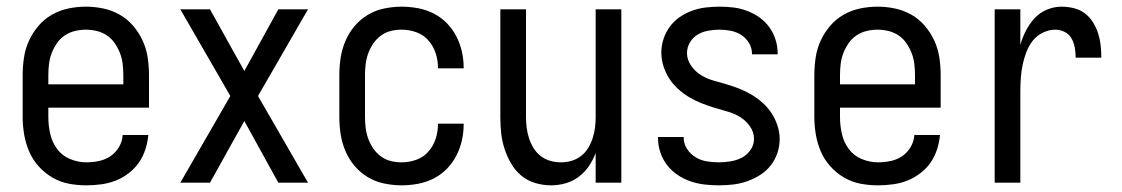

<svg xmlns="http://www.w3.org/2000/svg" viewBox="-20 -548 3365 576"><path d="M239 8Q212 8 186 3Q160 -2 137 -15.5Q114 -29 96 -49Q78 -69 67.5 -93.5Q57 -118 52.5 -144.5Q48 -171 48 -197V-323Q48 -349 52 -375.5Q56 -402 67 -426Q78 -450 95.5 -470.5Q113 -491 136 -504Q159 -517 185 -522.5Q211 -528 238 -528Q264 -528 290 -522.5Q316 -517 339 -504Q362 -491 379.5 -470.5Q397 -450 408 -426Q419 -402 423 -375.5Q427 -349 427 -323V-225H125V-197Q125 -172 130.5 -147Q136 -122 151 -101.5Q166 -81 190 -71Q214 -61 239 -61Q258 -61 277 -65Q296 -69 311.5 -79.5Q327 -90 337 -107Q347 -124 348 -143H425Q423 -121 416 -99.5Q409 -78 396.5 -60Q384 -42 365.5 -28Q347 -14 326.5 -6Q306 2 283.5 5Q261 8 239 8ZM125 -295H350V-323Q350 -339 348 -356Q346 -373 340 -388.5Q334 -404 324.5 -418Q315 -432 301 -441.5Q287 -451 270.5 -455Q254 -459 238 -459Q221 -459 204.5 -455Q188 -451 174 -441.5Q160 -432 150.5 -418Q141 -404 135 -388.5Q129 -373 127 -356Q125 -339 125 -323Z M521 0 671 -260 521 -520H610L713 -335L815 -520H904L754 -260L904 0H815L713 -185L610 0Z M1185 8Q1159 8 1132.5 2.5Q1106 -3 1083.5 -16.5Q1061 -30 1044 -50Q1027 -70 1016.5 -94.5Q1006 -119 1002 -145Q998 -171 998 -197V-323Q998 -349 1002 -375Q1006 -401 1016.5 -425.5Q1027 -450 1044 -470Q1061 -490 1083.5 -503.5Q1106 -517 1132.5 -522.5Q1159 -528 1185 -528Q1209 -528 1233.5 -523.5Q1258 -519 1280 -508Q1302 -497 1319.5 -479.5Q1337 -462 1348.5 -440Q1360 -418 1365.5 -394Q1371 -370 1371 -345V-343H1294V-344Q1294 -367 1287 -388.5Q1280 -410 1265 -427Q1250 -444 1228.5 -451.5Q1207 -459 1185 -459Q1168 -459 1152 -455Q1136 -451 1122.5 -441Q1109 -431 1099.5 -417Q1090 -403 1084.5 -387.5Q1079 -372 1077 -355.5Q1075 -339 1075 -323V-197Q1075 -181 1077 -164.5Q1079 -148 1084.5 -132.5Q1090 -117 1099.5 -103Q1109 -89 1122.5 -79Q1136 -69 1152 -65Q1168 -61 1185 -61Q1207 -61 1228.5 -68.5Q1250 -76 1265 -93Q1280 -110 1287 -131.5Q1294 -153 1294 -176V-177H1371V-175Q1371 -150 1365.5 -126Q1360 -102 1348.5 -80Q1337 -58 1319.5 -40.5Q1302 -23 1280 -12Q1258 -1 1233.5 3.5Q1209 8 1185 8Z M1633 8Q1609 8 1585.5 1Q1562 -6 1543.5 -21.5Q1525 -37 1513 -58Q1501 -79 1493.5 -102Q1486 -125 1483.5 -149Q1481 -173 1481 -197V-520H1558V-197Q1558 -181 1560 -165Q1562 -149 1567 -133.5Q1572 -118 1580.5 -104Q1589 -90 1602 -80Q1615 -70 1630.5 -65.5Q1646 -61 1663 -61Q1679 -61 1694.5 -65.5Q1710 -70 1723 -80Q1736 -90 1744.5 -104Q1753 -118 1758 -133.5Q1763 -149 1765 -165Q1767 -181 1767 -197V-520H1844V0H1767V-89Q1759 -68 1746.5 -49.5Q1734 -31 1716 -17.5Q1698 -4 1676.5 2Q1655 8 1633 8Z M2136 8Q2115 8 2093.5 5.5Q2072 3 2051.5 -4Q2031 -11 2012.5 -23.5Q1994 -36 1981 -53Q1968 -70 1961 -91Q1954 -112 1954 -134V-137H2031V-135Q2031 -117 2041 -101.5Q2051 -86 2066.5 -76.5Q2082 -67 2100 -64Q2118 -61 2136 -61Q2154 -61 2172 -64Q2190 -67 2205.5 -75Q2221 -83 2231.5 -98Q2242 -113 2242 -131Q2242 -152 2229.5 -169.5Q2217 -187 2199.5 -197.5Q2182 -208 2162 -213.5Q2142 -219 2122.5 -225Q2103 -231 2084 -238.5Q2065 -246 2047.5 -256.5Q2030 -267 2014.5 -281Q1999 -295 1988 -312Q1977 -329 1970.5 -349Q1964 -369 1964 -390Q1964 -411 1970.5 -431Q1977 -451 1989.5 -468Q2002 -485 2019.5 -497Q2037 -509 2056.5 -516Q2076 -523 2097 -525.5Q2118 -528 2139 -528Q2160 -528 2180.5 -525.5Q2201 -523 2221 -515.5Q2241 -508 2258 -496Q2275 -484 2287.5 -467Q2300 -450 2306.5 -429.5Q2313 -409 2313 -388V-385H2236V-386Q2236 -404 2227 -419Q2218 -434 2204 -443Q2190 -452 2173 -455.5Q2156 -459 2139 -459Q2122 -459 2105 -456Q2088 -453 2073.5 -444.5Q2059 -436 2050 -421Q2041 -406 2041 -389Q2041 -369 2053 -351.5Q2065 -334 2082.5 -323Q2100 -312 2120 -306.5Q2140 -301 2160 -295Q2180 -289 2199 -281.5Q2218 -274 2235.5 -263.5Q2253 -253 2268.5 -239Q2284 -225 2295 -208Q2306 -191 2312.5 -171Q2319 -151 2319 -131Q2319 -109 2312 -88.5Q2305 -68 2291.5 -51Q2278 -34 2259.5 -22.5Q2241 -11 2221 -4Q2201 3 2179.5 5.5Q2158 8 2136 8Z M2614 8Q2587 8 2561 3Q2535 -2 2512 -15.5Q2489 -29 2471 -49Q2453 -69 2442.5 -93.5Q2432 -118 2427.5 -144.5Q2423 -171 2423 -197V-323Q2423 -349 2427 -375.5Q2431 -402 2442 -426Q2453 -450 2470.5 -470.5Q2488 -491 2511 -504Q2534 -517 2560 -522.5Q2586 -528 2613 -528Q2639 -528 2665 -522.5Q2691 -517 2714 -504Q2737 -491 2754.5 -470.5Q2772 -450 2783 -426Q2794 -402 2798 -375.5Q2802 -349 2802 -323V-225H2500V-197Q2500 -172 2505.5 -147Q2511 -122 2526 -101.5Q2541 -81 2565 -71Q2589 -61 2614 -61Q2633 -61 2652 -65Q2671 -69 2686.5 -79.5Q2702 -90 2712 -107Q2722 -124 2723 -143H2800Q2798 -121 2791 -99.5Q2784 -78 2771.5 -60Q2759 -42 2740.5 -28Q2722 -14 2701.5 -6Q2681 2 2658.5 5Q2636 8 2614 8ZM2500 -295H2725V-323Q2725 -339 2723 -356Q2721 -373 2715 -388.5Q2709 -404 2699.5 -418Q2690 -432 2676 -441.5Q2662 -451 2645.5 -455Q2629 -459 2613 -459Q2596 -459 2579.5 -455Q2563 -451 2549 -441.5Q2535 -432 2525.5 -418Q2516 -404 2510 -388.5Q2504 -373 2502 -356Q2500 -339 2500 -323Z M2964 0V-520H3041V-413Q3047 -435 3057.5 -455.5Q3068 -476 3083.5 -493Q3099 -510 3120.5 -519Q3142 -528 3165 -528Q3183 -528 3201.5 -523.5Q3220 -519 3234.5 -508Q3249 -497 3259 -481Q3269 -465 3274.5 -447.5Q3280 -430 3282 -412Q3284 -394 3284 -375H3207Q3207 -390 3204.5 -404.5Q3202 -419 3195 -432Q3188 -445 3174.5 -452Q3161 -459 3146 -459Q3127 -459 3108.5 -450Q3090 -441 3078 -425.5Q3066 -410 3059 -391.5Q3052 -373 3048 -354Q3044 -335 3042.5 -315Q3041 -295 3041 -276V0Z"/></svg>

Font: Iosevka QP
Style: Regular
Weight: 400
Designer: Belleve Invis
Foundry: Belleve Invis
Version: Version 20.0.0; ttfautohint (v1.8.4)